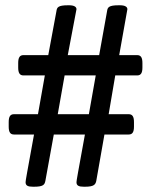

<svg xmlns="http://www.w3.org/2000/svg" viewBox="-20 -706 574 728"><path d="M435 -686H430C392 -686 388 -678 386 -664L356 -497H237L270 -671C270 -680 261 -686 242 -686H238C200 -686 196 -678 194 -664L163 -497H69C55 -497 49 -488 49 -467V-450C49 -429 55 -420 69 -420H150L124 -273H33C19 -273 13 -264 13 -243V-226C13 -205 19 -196 33 -196H109C82 -47 77 -22 77 -15C77 -2 86 2 105 2H109C145 2 149 -6 152 -20L184 -196H302C275 -47 270 -22 270 -15C270 -2 279 2 298 2H302C336 2 342 -6 345 -20L376 -196H468C482 -196 488 -205 488 -226V-243C488 -264 482 -273 468 -273H392L417 -420H500C514 -420 520 -429 520 -450V-467C520 -488 514 -497 500 -497H432L463 -671C463 -680 454 -686 435 -686ZM343 -420 317 -273H199L225 -420Z"/></svg>

Font: Asap
Style: Regular
Weight: 400
Designer: Pablo Cosgaya
Foundry: Pablo Cosgaya
Version: Version 1.007;PS 001.007;hotconv 1.0.70;makeotf.lib2.5.58329